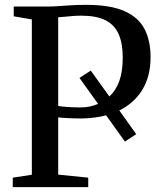

<svg xmlns="http://www.w3.org/2000/svg" viewBox="-20 -770 662 790"><path d="M32.5 0V-39L111 -51V-690L36.5 -703V-743H167Q196.5 -743 220.2 -744.8Q244 -746.5 270.8 -748.2Q297.5 -750 335 -750Q435 -750 492.8 -724Q550.5 -698 575 -650Q599.5 -602 599.5 -534.5Q599.5 -456.5 565.8 -401Q532 -345.5 471 -315.5L540.5 -218L494 -187.5L416.5 -295.5Q393.5 -289.5 368 -286.2Q342.5 -283 314.5 -282.5Q299 -282.5 278.8 -283.2Q258.5 -284 242 -285Q225.5 -286 219.5 -287V-51.5L343 -39V0ZM312 -328Q332 -328 349.8 -331.8Q367.5 -335.5 383.5 -342.5L307 -449.5L353.5 -479.5L430 -373Q456.5 -397 470.8 -436.2Q485 -475.5 485 -533.5Q485 -592 468 -630Q451 -668 413.8 -686.8Q376.5 -705.5 315 -705.5Q295 -705.5 277.5 -704Q260 -702.5 245.5 -701Q231 -699.5 219.5 -699V-334Q233.5 -331.5 258 -329.8Q282.5 -328 312 -328Z"/></svg>

Font: Merriweather 60pt
Style: Regular
Weight: 400
Version: Version 2.100